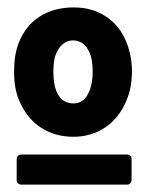

<svg xmlns="http://www.w3.org/2000/svg" viewBox="-20 -728 395 518"><path d="M31 -459Q18 -489 18 -534Q18 -580 30 -611Q48 -658 86.5 -683Q125 -708 179 -708Q229 -708 266.5 -683Q304 -658 322 -612Q336 -575 336 -536Q336 -492 322 -459Q303 -411 265 -385Q227 -359 178 -359Q127 -359 88.5 -385Q50 -411 31 -459ZM25 -299Q25 -304 28.5 -307.5Q32 -311 37 -311H323Q328 -311 331.5 -307.5Q335 -304 335 -299V-242Q335 -237 331.5 -233.5Q328 -230 323 -230H37Q32 -230 28.5 -233.5Q25 -237 25 -242ZM132 -482Q146 -449 178 -449Q208 -449 221 -482Q230 -503 230 -534Q230 -567 222 -585Q215 -602 203.5 -610.5Q192 -619 177 -619Q148 -619 132 -585Q124 -567 124 -534Q124 -503 132 -482Z"/></svg>

Font: Barlow GEO ExtraBold
Style: Regular
Weight: 800
Designer: Jeremy Tribby
Foundry: Tribby Type
Version: Version 1.408